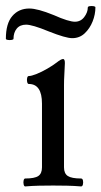

<svg xmlns="http://www.w3.org/2000/svg" viewBox="-45 -632 345 654"><path d="M41 3Q37 3 35.5 -4Q34 -11 35.5 -17.5Q37 -24 41 -24Q73 -24 85.5 -32.5Q98 -41 98 -62V-279Q98 -346 53 -346Q49 -346 47.5 -353Q46 -360 47.5 -366.5Q49 -373 53 -373Q62 -373 79.5 -380Q97 -387 116 -398Q135 -409 148 -419Q163 -431 170 -431Q176 -431 176 -417Q175 -391 174 -375Q173 -359 173 -342V-62Q173 -41 186 -32.5Q199 -24 231 -24Q236 -24 237.5 -17.5Q239 -11 237.5 -4Q236 3 231 3Q207 1 183 0.5Q159 0 136 0Q112 0 88.5 0.5Q65 1 41 3ZM201 -502Q179 -502 121 -525Q92 -537 73 -542.5Q54 -548 44 -548Q23 -548 12 -534.5Q1 -521 1 -500Q1 -497 -5.5 -496Q-12 -495 -18.5 -496Q-25 -497 -25 -500Q-25 -552 -3 -577.5Q19 -603 55 -603Q69 -603 89.5 -597.5Q110 -592 137 -581Q164 -569 182 -563.5Q200 -558 210 -558Q230 -558 242 -574Q254 -590 254 -606Q254 -610 260.5 -611Q267 -612 273.5 -611Q280 -610 280 -607Q280 -583 270.5 -559Q261 -535 243.5 -518.5Q226 -502 201 -502Z"/></svg>

Font: Junicode VF
Style: Regular
Weight: 400
Designer: Peter S. Baker
Version: Version 2.213